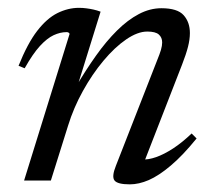

<svg xmlns="http://www.w3.org/2000/svg" viewBox="-20 -472 558 502"><path d="M44.5 -293.5 28.5 -300Q52 -358.5 77.2 -391.2Q102.5 -424 130.2 -437.8Q158 -451.5 186.5 -451.5Q196.5 -451.5 206 -450.2Q215.5 -449 224.5 -447Q233.5 -445 243 -441.5L181.5 -243.5H177.5Q204 -288.5 231 -326.5Q258 -364.5 286 -392.2Q314 -420 343 -435.2Q372 -450.5 402 -450.5Q444 -450.5 460.2 -432.2Q476.5 -414 476.5 -385.5Q476.5 -369 471.5 -349.5Q466.5 -330 456 -303L352.5 -37L351 -55Q367.5 -54 388.2 -61.2Q409 -68.5 432.8 -84Q456.5 -99.5 481 -123L494 -110Q457.5 -65 426.2 -38.8Q395 -12.5 369 -1.2Q343 10 319.5 10Q287.5 10 279.5 0Q271.5 -10 283 -38.5L391.5 -316Q397.5 -330.5 400.8 -341.5Q404 -352.5 404 -361Q404 -374 395.2 -381.8Q386.5 -389.5 365 -389.5Q340 -389.5 310 -369Q280 -348.5 250.5 -313.2Q221 -278 196.8 -234.2Q172.5 -190.5 158 -143.5L113 0H43L162 -383.5Q161 -385.5 159.2 -386.8Q157.5 -388 154 -388Q137.5 -388 120.2 -380Q103 -372 84.2 -351.5Q65.5 -331 44.5 -293.5Z"/></svg>

Font: Newsreader 28pt
Style: Italic
Weight: 400
Italic angle: -17°
Version: Version 1.003